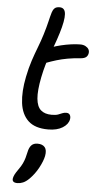

<svg xmlns="http://www.w3.org/2000/svg" viewBox="-67 -747 570 1128"><g transform="rotate(5 218.5 -182.5)"><path d="M232.2 13Q155 13 115.1 -24.3Q75.2 -61.6 66.8 -128.5Q58.4 -195.4 76.4 -284Q87.2 -337.8 101.5 -380.9Q115.8 -424 130.9 -462.8Q146 -501.6 158.2 -541.2Q172.8 -589.2 179.6 -619Q186.4 -648.8 194 -674Q198.4 -688.6 207.9 -698.3Q217.4 -708 238 -708Q269.6 -708 272.2 -670.6Q274.8 -633.2 251.4 -557.2Q239 -517 227.3 -485.8Q215.6 -454.6 204.7 -425.5Q193.8 -396.4 184.2 -363.9Q174.6 -331.4 165.8 -288.4Q150 -208.6 154.4 -161.8Q158.8 -115 181.9 -94.8Q205 -74.6 245.2 -74.6Q270 -74.6 283.6 -79.6Q297.2 -84.6 307.5 -89.2Q317.8 -93.8 331 -93.8Q346.2 -93.8 352.4 -83Q358.6 -72.2 355.6 -56.8Q350.2 -27.8 317.5 -7.4Q284.8 13 232.2 13ZM184.4 -375Q156 -363.2 143.4 -373.1Q130.8 -383 134.8 -402.2Q139.2 -423 152.8 -439Q166.4 -455 210 -469.6Q236 -478.8 265.5 -485.9Q295 -493 324.5 -497Q354 -501 378.2 -501Q395.6 -501 408.6 -494.1Q421.6 -487.2 427.6 -476.6Q433.6 -466 431 -452.4Q428 -437.6 418 -430Q408 -422.4 388.2 -420.4Q344.2 -417.4 310 -411.2Q275.8 -405 245.9 -396Q216 -387 184.4 -375ZM80.2 342.8Q46 342.8 51.8 315.2Q54 305 59.4 294.2Q64.8 283.4 81.2 259.8Q94.8 241 102.7 224.2Q110.6 207.4 115.4 190.5Q120.2 173.6 124 155.6Q129.2 129.2 142.2 115.4Q155.2 101.6 178.4 101.6Q207.6 101.6 221.4 118.1Q235.2 134.6 228.6 170.2Q222.2 201 200.9 240.5Q179.6 280 148.2 311.2Q130 328.8 113.3 335.8Q96.6 342.8 80.2 342.8Z"/></g></svg>

Font: Shantell Sans Light
Style: Italic
Weight: 300
Italic angle: -11°
Designer: Stephen Nixon, Anya Danilova, Shantell Martin
Foundry: Arrow Type
Version: Version 1.008;[ac192a2d6]